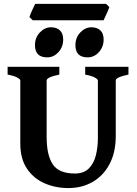

<svg xmlns="http://www.w3.org/2000/svg" viewBox="-20 -962 713 997"><path d="M647 -574.7Q581.1 -561 581.1 -544.4V-255.9Q581.1 -170.4 548.8 -109.9Q516.6 -49.3 460.9 -17.3Q405.3 14.6 335 14.6Q268.1 14.6 211.2 -10.3Q154.3 -35.2 119.9 -86.4Q85.4 -137.7 85.4 -216.8V-544.4Q85.4 -550.3 70.1 -559.1Q54.7 -567.9 19.5 -574.7V-615.2H288.1V-574.7Q222.2 -561 222.2 -544.4V-251Q222.2 -157.2 253.7 -109.1Q285.2 -61 368.7 -61Q415 -61 441.2 -87.2Q467.3 -113.3 477.8 -155.3Q488.3 -197.3 488.3 -245.6V-544.4Q488.3 -550.3 472.9 -559.1Q457.5 -567.9 422.4 -574.7V-615.2H647ZM308.1 -756.8Q308.1 -718.3 283.4 -691.2Q258.8 -664.1 225.1 -664.1Q161.6 -664.1 161.6 -727.5Q161.6 -766.6 187 -793.5Q212.4 -820.3 244.6 -820.3Q273.9 -820.3 291 -804.4Q308.1 -788.6 308.1 -756.8ZM518.1 -756.8Q518.1 -718.3 493.4 -691.2Q468.8 -664.1 435.1 -664.1Q371.6 -664.1 371.6 -727.5Q371.6 -766.6 397 -793.5Q422.4 -820.3 454.6 -820.3Q483.9 -820.3 501 -804.4Q518.1 -788.6 518.1 -756.8ZM547.9 -925.3Q545.9 -918.5 539.6 -904.1Q533.2 -889.6 526.9 -876Q520.5 -862.3 518.1 -856.9H149.9L132.8 -873.5Q134.8 -880.9 140.6 -894.5Q146.5 -908.2 153.1 -921.9Q159.7 -935.5 162.6 -941.9H530.8Z"/></svg>

Font: Gentium Book Plus
Style: Bold
Weight: 700
Designer: Victor Gaultney, Annie Olsen, Iska Routamaa, Becca Hirsbrunner
Foundry: SIL International
Version: Version 6.101